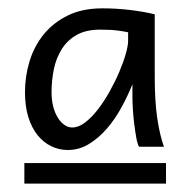

<svg xmlns="http://www.w3.org/2000/svg" viewBox="-20 -682 435 458"><path d="M219.2 -611.3Q185.5 -611.3 163.3 -598.9Q141.1 -586.4 127.7 -565.4Q114.3 -544.4 108.6 -517.6Q103 -490.7 103 -461.9Q103 -443.4 106.9 -428Q110.8 -412.6 117.7 -401.6Q124.5 -390.6 133.3 -384.3Q142.1 -377.9 152.3 -377.9Q167.5 -377.9 183.3 -390.1Q199.2 -402.3 213.9 -421.4Q228.5 -440.4 241.7 -464.1Q254.9 -487.8 264.6 -510.7Q274.4 -533.7 280 -553.5Q285.6 -573.2 285.6 -584.5V-605Q277.3 -606.9 261.2 -609.1Q245.1 -611.3 219.2 -611.3ZM295.9 -481Q285.2 -454.1 270 -426.3Q254.9 -398.4 235.4 -375.7Q215.8 -353 192.4 -338.6Q168.9 -324.2 142.1 -324.2Q120.6 -324.2 102.1 -333.3Q83.5 -342.3 69.6 -359.6Q55.7 -377 47.6 -402.6Q39.6 -428.2 39.6 -461.9Q39.6 -500 50.5 -535.9Q61.5 -571.8 84.2 -599.9Q106.9 -627.9 141.6 -645Q176.3 -662.1 224.1 -662.1Q257.8 -662.1 290.3 -658.2Q322.8 -654.3 349.1 -647.9V-500Q349.1 -439.9 355.2 -399.4Q361.3 -358.9 371.1 -332H311.5Q307.6 -339.4 304.9 -354.7Q302.2 -370.1 300 -387.7Q297.9 -405.3 296.9 -422.1Q295.9 -439 295.9 -449.2ZM38.1 -293H376V-244.1H38.1Z"/></svg>

Font: Andika Phon
Style: Regular
Weight: 400
Designer: Victor Gaultney, Annie Olsen, Julie Remington, Don Collingsworth, Eric Hays, Becca Hirsbrunner
Foundry: SIL International
Version: Version 5.000